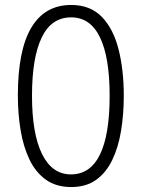

<svg xmlns="http://www.w3.org/2000/svg" viewBox="-20 -744 571 774"><path d="M479 -358Q479 -283 468 -216.5Q457 -150 432.5 -99Q408 -48 367.5 -19Q327 10 267 10Q206 10 164.5 -20Q123 -50 98.5 -101.5Q74 -153 63 -219.5Q52 -286 52 -359Q52 -542 106.5 -633Q161 -724 267 -724Q344 -724 390.5 -676Q437 -628 458 -545Q479 -462 479 -358ZM109 -358Q109 -205 149.5 -123Q190 -41 266 -41Q344 -41 383 -121Q422 -201 422 -358Q422 -513 383 -593.5Q344 -674 267 -674Q187 -674 148 -592.5Q109 -511 109 -358Z"/></svg>

Font: Noto Sans Malayalam ExtraCondensed Light
Style: Regular
Weight: 300
Width: 2
Designer: Jelle Bosma - Monotype Design Team
Foundry: Monotype Imaging Inc.
Version: Version 2.104; ttfautohint (v1.8.4.7-5d5b)